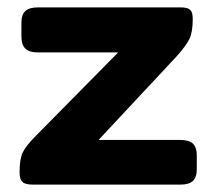

<svg xmlns="http://www.w3.org/2000/svg" viewBox="-20 -500 584 520"><path d="M33 -33Q33 -69 41.5 -87Q50 -105 78 -133L300 -358H83Q59 -358 48.5 -368.5Q38 -379 38 -401V-438Q38 -460 48.5 -470Q59 -480 83 -480H469Q488 -480 495 -473.5Q502 -467 502 -449Q502 -413 493 -394.5Q484 -376 458 -347L247 -121H468Q492 -121 502.5 -111Q513 -101 513 -78V-42Q513 -20 502.5 -10Q492 0 468 0H69Q48 0 40.5 -7.5Q33 -15 33 -33Z"/></svg>

Font: Mitr Medium
Style: Regular
Weight: 500
Designer: Thanarat Vachiruckul
Foundry: Cadson Demak
Version: Version 1.002